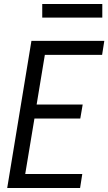

<svg xmlns="http://www.w3.org/2000/svg" viewBox="-20 -939 541 959"><path d="M16 0 137 -735H501L490 -665H204L163 -417H393L381 -347H152L106 -70H391L380 0ZM191 -851V-919H491V-851Z"/></svg>

Font: Iosevka SS04
Style: Italic
Weight: 400
Italic angle: -9°
Monospace: yes
Designer: Belleve Invis
Foundry: Belleve Invis
Version: Version 19.0.0; ttfautohint (v1.8.4)